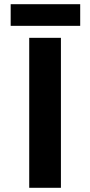

<svg xmlns="http://www.w3.org/2000/svg" viewBox="-20 -894 429 914"><path d="M270 -713.9H119.1V0H270ZM30.8 -771H361.8V-874H30.8Z"/></svg>

Font: Noto Reveo Sans
Style: Bold
Weight: 700
Designer: Monotype Design team
Foundry: Monotype Imaging Inc.
Version: Version 1.04